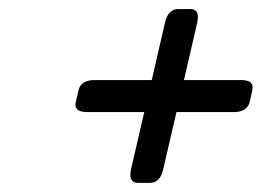

<svg xmlns="http://www.w3.org/2000/svg" viewBox="-20 -521 579 425"><path d="M299.3 -272.9H172.9Q147 -272.9 147 -289.6Q147 -292.5 147.9 -295.4L153.8 -321.3Q159.2 -343.8 189.5 -343.8H315.9L345.2 -470.7Q352.1 -501 374.5 -501H400.9Q418 -501 418 -483.4Q418 -478 416.5 -470.7L387.2 -343.8H513.7Q539.1 -343.8 539.1 -327.6Q539.1 -324.2 538.6 -321.3L532.7 -295.4Q527.3 -272.9 497.1 -272.9H370.6L341.3 -146.5Q334.5 -116.2 312 -116.2H285.6Q268.6 -116.2 268.6 -133.8Q268.6 -139.2 270 -146.5Z"/></svg>

Font: Caudex
Style: Bold
Weight: 700
Italic angle: -13°
Version: Version 1.04